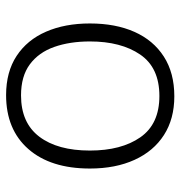

<svg xmlns="http://www.w3.org/2000/svg" viewBox="-1 -581 592 630"><g transform="rotate(-90 295.0 -266.0)"><path d="M533 -267Q533 -183 505.5 -121Q478 -59 424.5 -24.5Q371 10 294 10Q220 10 167 -24Q114 -58 85.5 -120.5Q57 -183 57 -267Q57 -396 121 -469Q185 -542 298 -542Q374 -542 426.5 -507.5Q479 -473 506 -411Q533 -349 533 -267ZM116 -267Q116 -164 159.5 -101.5Q203 -39 295 -39Q388 -39 431 -102Q474 -165 474 -267Q474 -333 456 -384Q438 -435 399 -464Q360 -493 297 -493Q207 -493 161.5 -433Q116 -373 116 -267Z"/></g></svg>

Font: Noto Sans Light
Style: Regular
Weight: 300
Designer: Monotype Design Team
Foundry: Monotype Imaging Inc.
Version: Version 2.007